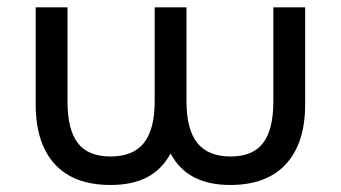

<svg xmlns="http://www.w3.org/2000/svg" viewBox="-20 -508 946 533"><path d="M827.1 -487.6H738.8V-226.3C738.8 -174.2 729.3 -135.7 710.2 -110.9C691.2 -86 661.2 -73.6 620.1 -73.6C578.4 -73.6 547.6 -86.2 527.6 -111.3C507.7 -136.5 497.7 -174.8 497.7 -226.3V-487.6H409.4V-226.3C409.4 -174.8 399.4 -136.5 379.5 -111.3C359.6 -86.2 328.7 -73.6 287 -73.6C245.3 -73.6 215 -86 196 -110.9C176.9 -135.7 167.4 -174.2 167.4 -226.3V-487.6H79.1V-218C79.1 -146.3 96.8 -91.1 132 -52.4C167.3 -13.8 219 5.5 287 5.5C327.5 5.5 361.4 -1.7 388.7 -16.1C416 -30.5 437.6 -52.4 453.6 -81.9C484.2 -23.6 539.4 5.5 619.2 5.5C686.6 5.5 738.1 -13.8 773.7 -52.4C809.3 -91.1 827.1 -146.3 827.1 -218Z"/></svg>

Font: Montserrat Ace
Style: Regular
Weight: 500
Designer: Julieta Ulanovsky
Foundry: Julieta Ulanovsky
Version: Version 1